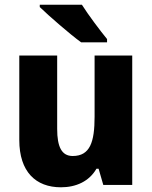

<svg xmlns="http://www.w3.org/2000/svg" viewBox="-20 -786 646 816"><path d="M328 -766H149V-756C186 -720 279 -639 325 -606H435V-620C407 -654 355 -723 328 -766ZM542 -550H382V-290C382 -183 363 -123 289 -123C242 -123 223 -162 223 -238V-550H62V-191C62 -56 132 10 239 10C303 10 359 -15 390 -69H399L419 0H542Z"/></svg>

Font: Noto Sans Myanmar UI SemiCondensed ExtraBold
Style: Regular
Weight: 800
Width: 4
Designer: Monotype Design Team
Foundry: Monotype Imaging Inc.
Version: Version 2.103